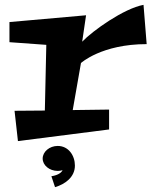

<svg xmlns="http://www.w3.org/2000/svg" viewBox="-20 -564 638 792"><path d="M280 -110 314 -304C314 -304 399 -382 585 -382L572 -544C491 -529 363 -438 319 -392L335 -501L19 -473V-390L171 -379L165 -108L40 -107L54 18L430 -30V-112ZM207 208C248 196 289 167 289 119C289 78 263 38 218 38C184 38 156 62 156 90C156 118 184 141 218 141C225 141 232 140 238 138C235 145 224 158 192 163Z"/></svg>

Font: Peralta
Style: Regular
Weight: 400
Designer: Astigmatic (AOETI)
Foundry: Astigmatic (AOETI)
Version: Version 1.000